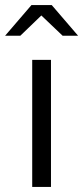

<svg xmlns="http://www.w3.org/2000/svg" viewBox="-64 -737 328 757"><path d="M63 0V-501H137V0ZM183 -596 99 -676 16 -596H-44L60 -717H140L244 -596Z"/></svg>

Font: Red Hat Display
Style: Regular
Weight: 300
Designer: Pentagram, MCKL
Foundry: Pentagram, MCKL
Version: Version 1.023